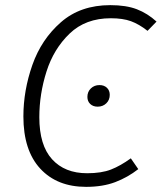

<svg xmlns="http://www.w3.org/2000/svg" viewBox="-20 -716 629 747"><path d="M589 -632 554 -596Q521 -622 489.5 -633.5Q458 -645 411 -645Q313 -645 251 -585.5Q189 -526 161 -438Q133 -350 133 -260Q133 -151 182.5 -96.5Q232 -42 319 -42Q375 -42 412 -56.5Q449 -71 489 -100L518 -58Q477 -26 428.5 -7.5Q380 11 315 11Q202 11 136.5 -60Q71 -131 71 -263Q71 -364 106 -463.5Q141 -563 217 -629.5Q293 -696 409 -696Q471 -696 512.5 -680Q554 -664 589 -632ZM320 -339Q320 -359 333.5 -372Q347 -385 367 -385Q385 -385 396 -374.5Q407 -364 407 -347Q407 -327 393.5 -314Q380 -301 360 -301Q342 -301 331 -311.5Q320 -322 320 -339Z"/></svg>

Font: FiraGO Light
Style: Italic
Weight: 300
Italic angle: -8°
Designer: bBox Type GmbH
Foundry: bBox Type GmbH
Version: Version 1.001